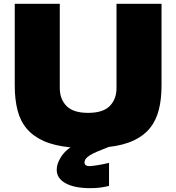

<svg xmlns="http://www.w3.org/2000/svg" viewBox="-20 -763 920 1002"><path d="M451 219Q369 219 322.5 193.5Q276 168 276 123Q276 93 296 60Q316 27 348 6Q265 -2 209.5 -26.5Q154 -51 120 -91Q86 -131 71.5 -187.5Q57 -244 57 -317V-743H292V-303Q292 -246 327 -210Q362 -174 440 -174Q518 -174 553 -210Q588 -246 588 -303V-743H823V-317Q823 -246 809 -190.5Q795 -135 763 -95Q731 -55 678 -30Q625 -5 547 4Q511 18 486.5 28.5Q462 39 447.5 48.5Q433 58 427 66.5Q421 75 421 84Q421 104 447 104Q453 104 464.5 102.5Q476 101 490 99Q504 97 519.5 93.5Q535 90 549 87V207Q505 219 451 219Z"/></svg>

Font: Encode Sans Wide
Style: Black
Weight: 900
Designer: Pablo Impallari, Andres Torresi
Foundry: Pablo Impallari, Andres Torresi
Version: Version 1.000; ttfautohint (v1.00) -l 8 -r 50 -G 200 -x 14 -